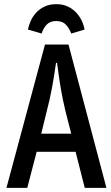

<svg xmlns="http://www.w3.org/2000/svg" viewBox="-20 -901 535 922"><path d="M11 1 196 -687H309L491 1H387L343 -172H156L111 1ZM205 -369 178 -259H322L294 -369Q281 -423 272 -475.5Q263 -528 254 -599H249Q239 -528 229 -475.5Q219 -423 205 -369ZM250 -800Q220 -800 204 -782.5Q188 -765 180 -740L114 -759Q118 -779 127.5 -800.5Q137 -822 153.5 -840Q170 -858 194 -869.5Q218 -881 250 -881Q282 -881 306 -869.5Q330 -858 346.5 -840Q363 -822 373 -800.5Q383 -779 386 -759L322 -740Q313 -765 296.5 -782.5Q280 -800 250 -800Z"/></svg>

Font: Medium
Style: Regular
Weight: 500
Designer: Fernando Haro
Foundry: deFharo
Version: Version 1.787